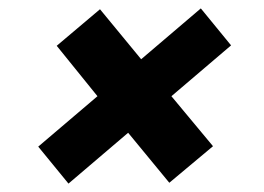

<svg xmlns="http://www.w3.org/2000/svg" viewBox="-20 -518 628 457"><path d="M143 -81 71 -169 212 -289 115 -409 218 -496 316 -377 458 -498 530 -410 388 -289 487 -170 383 -83 285 -202Z"/></svg>

Font: DM Sans Black
Style: Italic
Weight: 900
Italic angle: -10°
Designer: Colophon Foundry, Jonny Pinhorn
Foundry: Colophon Foundry
Version: Version 4.004;gftools[0.9.30]